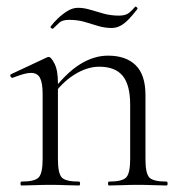

<svg xmlns="http://www.w3.org/2000/svg" viewBox="-20 -570 555 590"><path d="M315 0Q312 0 312 -6Q312 -12 315 -12Q356 -12 368 -25Q380 -38 380 -81V-248Q380 -309 357 -337Q334 -365 285 -365Q247 -365 207.5 -340Q168 -315 139 -271L135 -283Q182 -345 225 -372Q268 -399 312 -399Q367 -399 397 -369.5Q427 -340 427 -278V-81Q427 -38 438.5 -25Q450 -12 492 -12Q495 -12 495 -6Q495 0 492 0Q475 0 452 -1Q429 -2 404 -2Q379 -2 355.5 -1Q332 0 315 0ZM46 0Q43 0 43 -6Q43 -12 46 -12Q87 -12 99 -25Q111 -38 111 -81V-281Q111 -315 103 -330.5Q95 -346 75 -346Q65 -346 51 -342Q37 -338 19 -331Q15 -330 12.5 -335Q10 -340 14 -342L125 -394Q127 -395 130 -395Q137 -395 147.5 -374.5Q158 -354 158 -315V-81Q158 -38 169.5 -25Q181 -12 223 -12Q226 -12 226 -6Q226 0 223 0Q206 0 183 -1Q160 -2 135 -2Q110 -2 86.5 -1Q63 0 46 0ZM346 -522Q366 -522 376.5 -530.5Q387 -539 395 -549Q397 -551 400.5 -547.5Q404 -544 402 -542Q375 -507 358 -495.5Q341 -484 324 -484Q301 -484 280.5 -490.5Q260 -497 239 -503Q218 -509 192 -509Q172 -509 162.5 -500.5Q153 -492 143 -482Q141 -481 137.5 -483.5Q134 -486 136 -489Q144 -500 157.5 -513Q171 -526 187 -536Q203 -546 220 -546Q238 -546 257.5 -540Q277 -534 299 -528Q321 -522 346 -522Z"/></svg>

Font: Cormorant Garamond Light Light
Style: Regular
Weight: 300
Version: Version 4.001